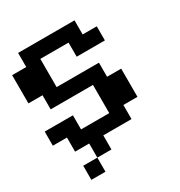

<svg xmlns="http://www.w3.org/2000/svg" viewBox="-225 -933 1228 1310"><g transform="rotate(-30 389.0 -278.0)"><path d="M222.2 0H111.1V-111.1H0V-222.2H222.2V-111.1H444.4V-333.3H111.1V-444.4H0V-666.7H111.1V-777.8H555.6V-666.7H666.7V-555.6H444.4V-666.7H222.2V-444.4H555.6V-333.3H666.7V-111.1H555.6V0H333.3V111.1H222.2ZM222.2 222.2H111.1V111.1H222.2Z"/></g></svg>

Font: Pixeloid Sans
Style: Bold
Weight: 700
Monospace: yes
Designer: GGBot
Version: 0.3